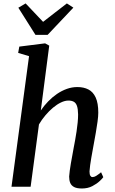

<svg xmlns="http://www.w3.org/2000/svg" viewBox="-20 -1064 654 1094"><path d="M446.5 10Q418.5 10 402.5 1.8Q386.5 -6.5 380.2 -21.8Q374 -37 374 -58Q375 -72.5 377.5 -91.8Q380 -111 383.8 -133Q387.5 -155 391.8 -177.2Q396 -199.5 399.5 -220Q403.5 -241 408 -265Q412.5 -289 416.2 -314.8Q420 -340.5 422.5 -365.2Q425 -390 425 -412Q424.5 -443.5 418.5 -460.5Q412.5 -477.5 400.5 -484.2Q388.5 -491 370 -491Q350 -491 327.5 -480.2Q305 -469.5 282.2 -450.5Q259.5 -431.5 238.8 -407Q218 -382.5 202 -355L154.5 0H45.5L145.5 -744L83.5 -762.5L90 -798.5L237 -817L260.5 -804L212.5 -434.5Q231 -462 254.5 -486.2Q278 -510.5 304.8 -528.8Q331.5 -547 360.8 -557.5Q390 -568 421 -568Q457 -568 483.8 -554.2Q510.5 -540.5 525.2 -508.5Q540 -476.5 540 -422Q540 -402 535.8 -371Q531.5 -340 525.8 -307Q520 -274 515 -247Q511.5 -228.5 507.8 -207.2Q504 -186 500.2 -164.8Q496.5 -143.5 493.8 -123.8Q491 -104 490 -87.5Q490 -70 494.8 -62.5Q499.5 -55 506.5 -55Q517 -55 527.5 -61.5Q538 -68 556 -82.5L568.5 -54.5Q564.5 -48 548.2 -32.5Q532 -17 506.2 -3.5Q480.5 10 446.5 10ZM182 -865.5 84.5 -1020 126 -1044.5Q151 -1018.5 175.8 -992Q200.5 -965.5 225.5 -939.5Q259 -965.5 293 -992Q327 -1018.5 361 -1044.5L398 -1020.5L251.5 -865.5Z"/></svg>

Font: Merriweather Medium
Style: Italic
Weight: 500
Italic angle: -7.8°
Version: Version 2.101